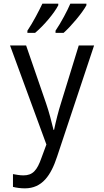

<svg xmlns="http://www.w3.org/2000/svg" viewBox="-20 -785 570 1051"><path d="M284 -617V-605H328C368 -640 431 -715 453 -756V-765H365C351 -731 313 -659 284 -617ZM130 -617V-605H172C220 -645 277 -713 299 -756V-765H212C195 -729 160 -661 130 -617ZM116 246C211 246 259 175 293 71L495 -536H411L314 -221C300 -178 285 -118 276 -74H273C262 -119 249 -171 232 -220L123 -536H35L234 6L207 79C183 148 159 175 108 175C89 175 67 171 51 168V238C70 243 94 246 116 246Z"/></svg>

Font: Noto Sans Mono Condensed
Style: Regular
Weight: 400
Width: 3
Designer: Monotype Design Team
Foundry: Monotype Imaging Inc.
Version: Version 2.014